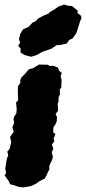

<svg xmlns="http://www.w3.org/2000/svg" viewBox="-28 -797 376 839"><path d="M-5 -60 -1 -87 2 -104 8 -117 4 -135 14 -146 21 -176 16 -199 32 -221 26 -241 34 -260 31 -275 34 -288 43 -300 45 -319 42 -349 51 -358V-374L50 -391V-419L61 -435L60 -445L65 -458L85 -478L92 -488L100 -495L114 -498L143 -515L182 -514L189 -508L203 -510L225 -502L231 -487L242 -478L237 -464L241 -448L240 -415L233 -405L234 -385L228 -371V-355L224 -342L226 -313L215 -299L221 -285L220 -267L214 -253L206 -242L204 -220L214 -211L206 -191L210 -181L199 -165L205 -147L198 -131L203 -114L201 -102L187 -71L188 -58L175 -31L168 -17L144 -5L129 6L108 16L74 22L55 20L35 13L16 8L11 -4L-8 -31L-1 -41ZM108 -549 81 -556 62 -567V-585L51 -597L60 -611L55 -625L60 -648L73 -669L96 -679L115 -699L126 -703L140 -717L167 -731L185 -738L189 -744L207 -754L229 -769L253 -777L269 -772L286 -771L312 -750L310 -741L326 -728L328 -718L322 -704L313 -675L305 -651L289 -629L274 -622L264 -607L233 -600H220L196 -584L158 -571L131 -556Z"/></svg>

Font: Winky Rough ExtraBold
Style: Italic
Weight: 800
Italic angle: -8.97852°
Designer: Simon Atzbach
Foundry: typofactur
Version: Version 1.206; ttfautohint (v1.8.4.7-5d5b)